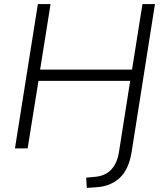

<svg xmlns="http://www.w3.org/2000/svg" viewBox="-20 -725 796 938"><path d="M404 193 401 143 443 139Q493 135 522.5 104.5Q552 74 561 19L616 -330H168L115 0H53L165 -705H227L176 -385H625L676 -705H737L623 18Q616 60 602 91Q588 122 566 143Q544 164 514.5 176Q485 188 448 190Z"/></svg>

Font: Nunito Sans 12pt Light
Style: Italic
Weight: 300
Italic angle: -9°
Designer: Vernon Adams
Foundry: Vernon Adams
Version: Version 3.101;gftools[0.9.27]